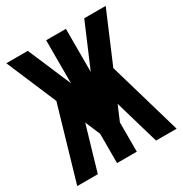

<svg xmlns="http://www.w3.org/2000/svg" viewBox="-169 -858 940 987"><g transform="rotate(-30 301.0 -364.5)"><path d="M6.3 0H128.4L205.1 -262.2L242.7 -173.8V0H359.9V-173.8L397.5 -262.2L474.1 0H596.2L470.2 -432.6L596.2 -729H468.8L359.9 -473.6V-729H242.7V-473.6L133.8 -729H6.3L132.3 -432.6Z"/></g></svg>

Font: Hack
Style: Bold
Weight: 700
Monospace: yes
Designer: Christopher Simpkins
Foundry: Christopher Simpkins
Version: Version 2.010